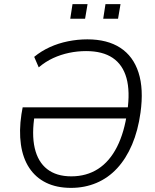

<svg xmlns="http://www.w3.org/2000/svg" viewBox="-20 -904 753 932"><path d="M325 8Q255 8 204 -17Q153 -42 122 -89Q91 -136 81.5 -202.5Q72 -269 84 -349L90 -383H622L614 -329H128L149 -350Q133 -253 148.5 -185.5Q164 -118 209 -83Q254 -48 326 -48Q400 -48 456 -84Q512 -120 548 -191Q584 -262 598 -364Q612 -460 594 -525Q576 -590 527 -623Q478 -656 398 -656Q356 -656 315.5 -647.5Q275 -639 238 -622Q201 -605 168 -577L146 -628Q180 -656 221.5 -675Q263 -694 310 -703.5Q357 -713 404 -713Q501 -713 564 -672Q627 -631 652.5 -551.5Q678 -472 662 -357Q650 -270 621 -202Q592 -134 548.5 -87Q505 -40 448 -16Q391 8 325 8ZM481 -813 492 -884H565L553 -813ZM321 -813 332 -884H405L393 -813Z"/></svg>

Font: Nunito Sans 10pt SemiCondensed Light
Style: Italic
Weight: 300
Width: 4
Italic angle: -9°
Designer: Vernon Adams
Foundry: Vernon Adams
Version: Version 3.101;gftools[0.9.27]